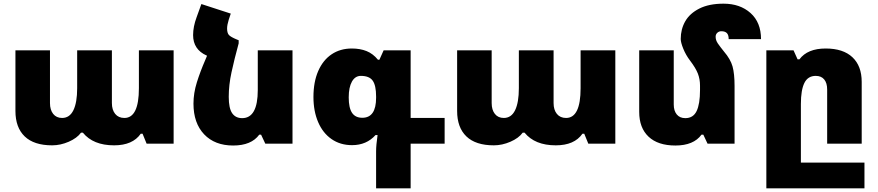

<svg xmlns="http://www.w3.org/2000/svg" viewBox="-20 -782 4778 1045"><path d="M64 -178V-508H252V-221Q252 -184 269.5 -162Q287 -140 318 -140Q359 -140 379.5 -182Q400 -224 400 -302V-508H589V-221Q589 -184 607 -162Q625 -140 657 -140Q736 -140 736 -302V-508H925V0H778L756 -54H746Q702 9 601 9Q487 9 431 -60H421Q399 -30 354 -10.5Q309 9 264 9Q165 9 114.5 -39.5Q64 -88 64 -178Z M1572 -508V0H1424L1401 -49H1391Q1348 10 1249 10Q1149 10 1091 -51Q1033 -112 1033 -218Q1033 -275 1051.5 -334Q1070 -393 1097 -455L1107 -479L1104 -480Q1031 -513 1031 -591Q1031 -637 1050 -688L1076 -760L1236 -708L1225 -675Q1216 -646 1216 -627Q1216 -603 1225.5 -592Q1235 -581 1269 -567L1279 -563V-546Q1255 -458 1240 -388.5Q1225 -319 1225 -255Q1225 -193 1243.5 -166Q1262 -139 1298 -139Q1383 -139 1383 -292V-508Z M2027 42Q2027 8 2035 -47H2024Q1975 8 1896 8Q1832 8 1784.5 -25Q1737 -58 1711.5 -117.5Q1686 -177 1686 -254Q1686 -336 1712 -395.5Q1738 -455 1785 -486.5Q1832 -518 1895 -518Q1940 -518 1975 -504Q2010 -490 2037 -457H2045L2068 -508H2215V-140H2400V0H2215V243H2027ZM2027 -250V-257Q2027 -317 2008.5 -343Q1990 -369 1944 -369Q1913 -369 1895.5 -338Q1878 -307 1878 -252Q1878 -195 1896 -168Q1914 -141 1952 -141Q2027 -141 2027 -250Z M2468 -178V-508H2656V-221Q2656 -184 2673.5 -162Q2691 -140 2722 -140Q2763 -140 2783.5 -182Q2804 -224 2804 -302V-508H2993V-221Q2993 -184 3011 -162Q3029 -140 3061 -140Q3140 -140 3140 -302V-508H3329V0H3182L3160 -54H3150Q3106 9 3005 9Q2891 9 2835 -60H2825Q2803 -30 2758 -10.5Q2713 9 2668 9Q2569 9 2518.5 -39.5Q2468 -88 2468 -178Z M3978 0H3831L3808 -49H3798Q3755 10 3656 10Q3561 10 3510 -38Q3459 -86 3459 -173V-508H3647V-213Q3647 -179 3663.5 -159Q3680 -139 3710 -139Q3753 -139 3771.5 -177.5Q3790 -216 3790 -292V-316Q3790 -351 3778.5 -381Q3767 -411 3736 -452Q3713 -482 3699 -516.5Q3685 -551 3685 -570Q3685 -623 3709.5 -666Q3734 -709 3786.5 -735.5Q3839 -762 3918 -762Q4008 -762 4065 -711Q4122 -660 4122 -569H3946Q3946 -592 3936 -602Q3926 -612 3906 -612Q3893 -612 3884 -603.5Q3875 -595 3875 -582Q3875 -563 3887 -545.5Q3899 -528 3920 -502Q3956 -460 3967 -420.5Q3978 -381 3978 -314Z M4685 103V243H4237H4151V-508H4299L4321 -459H4331Q4375 -518 4474 -518Q4569 -518 4619.5 -470.5Q4670 -423 4670 -336V0H4482V-295Q4482 -330 4466 -349.5Q4450 -369 4420 -369Q4377 -369 4358 -330.5Q4339 -292 4339 -216V103Z"/></svg>

Font: Noto Sans Armenian Black
Style: Regular
Weight: 900
Designer: Monotype Design team
Foundry: Monotype Imaging Inc.
Version: Version 1.000